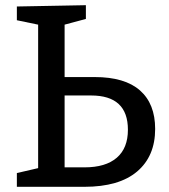

<svg xmlns="http://www.w3.org/2000/svg" viewBox="-20 -720 650 740"><path d="M345 -423Q461 -423 519.5 -371.5Q578 -320 578 -223Q578 -118 508.5 -59Q439 0 305 0H45V-53L127 -72V-625L45 -642V-695L311 -700V-647L229 -625V-423ZM306 -75Q387 -75 430 -112Q473 -149 473 -220Q473 -352 331 -352H229V-75Z"/></svg>

Font: Bitter Pro Medium
Style: Regular
Weight: 500
Designer: Sol Matas, and Bitter project Authors
Foundry: Sol Matas
Version: Version 1.010